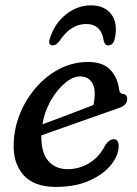

<svg xmlns="http://www.w3.org/2000/svg" viewBox="-20 -706 526 736"><path d="M435 -147Q435 -111 406 -74.5Q377 -38 323 -13.8Q269 10.5 194 10.5Q110 10.5 69.8 -35.2Q29.5 -81 32.5 -156Q34.5 -217.5 58 -273.5Q81.5 -329.5 120.8 -373.5Q160 -417.5 210.5 -443Q261 -468.5 317.5 -468.5Q374 -468.5 402.5 -438.8Q431 -409 436.5 -363Q439.5 -346.5 450 -346Q467.5 -345.5 467.5 -326.5Q467.5 -301.5 434.5 -291.5Q404 -281 364.8 -267Q325.5 -253 284 -238.5Q242.5 -224 204.5 -210.5Q166.5 -197 138.5 -187Q137.5 -121 165 -89.2Q192.5 -57.5 239.5 -57.5Q284.5 -57.5 323.2 -81.5Q362 -105.5 384 -150.5Q400 -172.5 416 -172.5Q426 -172.5 430.5 -165Q435 -157.5 435 -147ZM287 -413Q259.5 -413 229.2 -387.8Q199 -362.5 175 -320.8Q151 -279 142.5 -229.5Q170 -239.5 204.8 -252.5Q239.5 -265.5 274.5 -279Q309.5 -292.5 338 -303.5Q343 -322 343 -349.5Q343 -378.5 328 -395.8Q313 -413 287 -413ZM310 -614Q251 -614 207.5 -548Q194.5 -532 182.5 -532Q162 -532 171.5 -559.5Q190 -617.5 233.8 -651.5Q277.5 -685.5 329 -685.5Q380.5 -685.5 406.5 -651.5Q432.5 -617.5 420.5 -559.5Q415 -532 394.5 -532Q382.5 -532 378 -548Q369 -614 310 -614Z"/></svg>

Font: Fraunces 9pt S100
Style: Italic
Weight: 400
Italic angle: -16°
Version: Version 1.000; ttfautohint (v1.8.3)